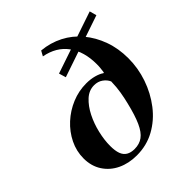

<svg xmlns="http://www.w3.org/2000/svg" viewBox="-208 -889 1035 1035"><g transform="rotate(-45 309.5 -371.5)"><path d="M239 11Q178 11 129.5 -12Q81 -35 52.5 -78.5Q24 -122 24 -181Q24 -236 48.5 -286Q73 -336 115 -374.5Q157 -413 210 -435Q263 -457 320 -457Q353 -457 380.5 -449.5Q408 -442 425 -430L429 -431Q431 -448 432.5 -460Q434 -472 434 -490Q434 -586 389 -647.5Q344 -709 258 -725L274 -754Q339 -748 394.5 -719.5Q450 -691 490.5 -642.5Q531 -594 554 -530.5Q577 -467 577 -392Q577 -317 552.5 -245.5Q528 -174 483 -115.5Q438 -57 376 -23Q314 11 239 11ZM255 -22Q292 -22 318 -41Q344 -60 364 -104Q384 -148 402 -223Q410 -255 416 -290.5Q422 -326 423 -369Q414 -390 393 -405Q372 -420 343 -420Q304 -420 273 -391.5Q242 -363 219.5 -318.5Q197 -274 185 -223Q173 -172 173 -127Q173 -90 181.5 -67Q190 -44 208.5 -33Q227 -22 255 -22ZM266 -558 254 -598 608 -718 619 -678Z"/></g></svg>

Font: Libre Bodoni SemiBold
Style: Italic
Weight: 600
Italic angle: -13°
Version: Version 2.003